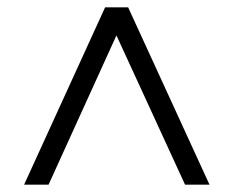

<svg xmlns="http://www.w3.org/2000/svg" viewBox="-20 -648 640 526"><path d="M46 -142 268 -628H331L554 -142H487L299 -551L113 -142Z"/></svg>

Font: Mulish
Style: Regular
Weight: 400
Designer: Vernon Adams
Foundry: Vernon Adams
Version: Version 3.603; ttfautohint (v1.8.3)